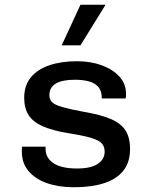

<svg xmlns="http://www.w3.org/2000/svg" viewBox="-20 -779 640 809"><path d="M291 10Q227 10 177.5 -7.5Q128 -25 100 -58.5Q72 -92 72 -140Q72 -143 72 -148.5Q72 -154 73 -161H172V-152Q172 -113 206 -91Q240 -69 304 -69Q363 -69 392 -88.5Q421 -108 421 -140Q421 -161 409 -174.5Q397 -188 364 -198Q331 -208 267 -218Q201 -229 160 -247Q119 -265 100.5 -294Q82 -323 82 -367Q82 -419 110 -453Q138 -487 188 -504Q238 -521 304 -521Q362 -521 408.5 -504Q455 -487 483 -456.5Q511 -426 511 -383Q511 -380 511 -375.5Q511 -371 509 -364H409Q409 -396 394 -413Q379 -430 353.5 -436.5Q328 -443 296 -443Q188 -443 188 -378Q188 -360 199.5 -348.5Q211 -337 242 -328Q273 -319 332 -308Q404 -296 447 -277.5Q490 -259 509 -229Q528 -199 528 -151Q528 -95 499.5 -59.5Q471 -24 418 -7Q365 10 291 10ZM240 -588 319 -759H422L423 -756L319 -588Z"/></svg>

Font: Chivo Mono Medium Medium
Style: Regular
Weight: 500
Monospace: yes
Version: Version 1.008